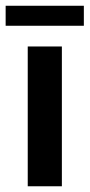

<svg xmlns="http://www.w3.org/2000/svg" viewBox="-26 -650 313 670"><path d="M-6.3 -560.1V-629.9H266.6V-560.1ZM70.8 0V-487.8H189.9V0Z"/></svg>

Font: HK Grotesk Legacy
Style: Bold
Weight: 700
Designer: Alfredo Marco Pradil
Foundry: Hanken Design Co.
Version: Version 2.022;PS 002.022;hotconv 1.0.88;makeotf.lib2.5.64775